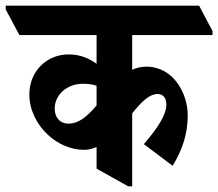

<svg xmlns="http://www.w3.org/2000/svg" viewBox="-82 -646 766 674"><path d="M213 -120C229 -120 244 -124 257 -130V-54L368 8H382V-248C416 -291 444 -316 471 -316C491 -316 502 -302 502 -279C502 -243 472 -197 423 -140L524 -64C557 -118 577 -174 577 -241C577 -281 564 -322 541 -354C517 -388 479 -412 432 -412C414 -412 397 -408 382 -401V-523H664V-537L617 -626H-62V-613L-14 -523H257V-422C229 -443 196 -455 159 -455C82 -455 21 -396 21 -314C21 -261 47 -209 85 -174C120 -140 168 -120 213 -120ZM110 -265C110 -313 153 -352 209 -352C227 -352 243 -350 257 -345V-276C222 -234 192 -212 159 -212C128 -212 110 -234 110 -265Z"/></svg>

Font: Noto Serif Devanagari ExtraCondensed ExtraBold
Style: Regular
Weight: 800
Width: 2
Designer: Universal Thirst, Indian Type Foundry and the Monotype Design Team
Foundry: Monotype Imaging Inc.
Version: Version 2.004